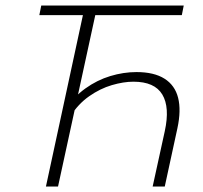

<svg xmlns="http://www.w3.org/2000/svg" viewBox="-20 -678 739 698"><path d="M535 0 579 -201Q598 -288 570 -334.5Q542 -381 465 -381Q429 -381 386.5 -368.5Q344 -356 304 -328Q264 -300 235 -254L214 -278Q248 -326 290.5 -356.5Q333 -387 381 -401.5Q429 -416 476 -416Q540 -416 578 -392Q616 -368 627.5 -322.5Q639 -277 625 -212L579 0ZM147 0 289 -658H334L191 0ZM123 -623 130 -658H648L641 -623Z"/></svg>

Font: Ysabeau Office ExtraLight
Style: Italic
Weight: 250
Italic angle: -12°
Designer: Christian Thalmann (Catharsis Fonts)
Version: Version 2.001;gftools[0.9.30]; featfreeze: tnum,lnum,ss02